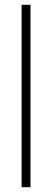

<svg xmlns="http://www.w3.org/2000/svg" viewBox="-20 -831 216 800"><path d="M107 -51H70V-811H107Z"/></svg>

Font: Noto Sans Tamil UI ExtraCondensed ExtraLight
Style: Regular
Weight: 200
Width: 2
Designer: Jelle Bosma - Monotype Design Team
Foundry: Monotype Imaging Inc.
Version: Version 2.004; ttfautohint (v1.8.4.7-5d5b)